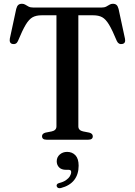

<svg xmlns="http://www.w3.org/2000/svg" viewBox="-20 -740 714 1017"><path d="M157.5 -700H516.5Q533 -700 542.8 -705.2Q552.5 -710.5 560.2 -715.2Q568 -720 577.5 -720Q590 -720 597 -714Q604 -708 608 -693L642 -535Q644.5 -523 640.8 -515.8Q637 -508.5 627 -507Q618 -505 611 -508.8Q604 -512.5 599 -522.5Q575 -580.5 557.5 -609.5Q540 -638.5 521.2 -648.8Q502.5 -659 474 -659H395V-70.5Q395 -60 401.5 -53.2Q408 -46.5 420 -44L453 -37.5Q471.5 -32.5 471.5 -18Q471.5 0 447.5 0H226.5Q214 0 208.2 -5Q202.5 -10 202.5 -18Q202.5 -32.5 221 -37.5L254 -44Q266 -46.5 272.5 -53.2Q279 -60 279 -70.5V-659H200Q172 -659 153 -648.8Q134 -638.5 116.5 -609.5Q99 -580.5 75 -522.5Q70.5 -512.5 63.2 -508.8Q56 -505 47 -507Q37.5 -508.5 33.8 -515.8Q30 -523 32 -535L66 -693Q70 -708 77 -714Q84 -720 96.5 -720Q106.5 -720 114 -715.2Q121.5 -710.5 131.2 -705.2Q141 -700 157.5 -700ZM330 159.5Q305.5 159.5 293 146.5Q280.5 133.5 280.5 114.5Q280.5 92.5 296.5 78.5Q312.5 64.5 335.5 64.5Q362.5 64.5 379.5 82.5Q396.5 100.5 396.5 137.5Q396.5 183.5 372.8 213.8Q349 244 302.5 256Q293.5 258 288 255.5Q282.5 253 280.5 247Q278.5 241.5 281.8 236.5Q285 231.5 293.5 229.5Q315.5 224 329.2 214.5Q343 205 350 193.5Q357 182 357 171Q357 159.5 344 159.5Z"/></svg>

Font: Fraunces 16pt
Style: Regular
Weight: 400
Version: Version 1.000;[b76b70a41]